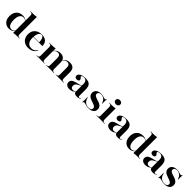

<svg xmlns="http://www.w3.org/2000/svg" viewBox="545 -2499 4379 4379"><g transform="rotate(45 2735.0 -309.5)"><path d="M241.1 11.3Q183.1 11.3 139.9 -15.3Q96.8 -41.9 73 -90.7Q49.2 -139.5 49.2 -204Q49.2 -273.4 75 -323.8Q100.8 -374.2 148 -401.6Q195.2 -429 260.5 -429Q304 -429 339.1 -413.3Q374.2 -397.6 387.9 -376.6L385.5 -366.9Q375 -385.5 353.2 -396.8Q331.5 -408.1 302.4 -408.1Q242.7 -408.1 211.3 -358.1Q179.8 -308.1 179.8 -212.1Q179.8 -118.5 209.3 -68.5Q238.7 -18.5 292.7 -18.5Q320.2 -18.5 346.4 -34.3Q372.6 -50 391.1 -86.3L393.5 -79Q370.2 -32.3 330.6 -10.5Q291.1 11.3 241.1 11.3ZM380.6 0V-208.9H505.6V-77.4Q505.6 -41.9 518.1 -27.4Q530.6 -12.9 562.9 -9.7L575 -8.9V0Q551.6 -1.6 536.3 -2Q521 -2.4 501.6 -2.4Q466.9 -2.4 437.5 0.4Q408.1 3.2 380.6 8.9ZM380.6 -208.9V-545.2Q380.6 -579.8 368.1 -594.8Q355.6 -609.7 323.4 -612.1L311.3 -613.7V-622.6Q334.7 -621 350 -620.6Q365.3 -620.2 385.5 -620.2Q420.2 -620.2 449.2 -623Q478.2 -625.8 505.6 -631.5V-622.6V-208.9Z M861.3 11.3Q795.2 11.3 745.6 -15.3Q696 -41.9 668.1 -91.1Q640.3 -140.3 640.3 -207.3Q640.3 -280.6 671.4 -329.8Q702.4 -379 756 -404Q809.7 -429 875.8 -429Q932.3 -429 974.6 -409.7Q1016.9 -390.3 1040.7 -350.4Q1064.5 -310.5 1064.5 -249.2H730.6L729 -258.1H950.8Q951.6 -304 942.7 -340.7Q933.9 -377.4 916.1 -398.8Q898.4 -420.2 872.6 -420.2Q834.7 -420.2 806.9 -381.9Q779 -343.5 771.8 -256.5L772.6 -254.8Q771.8 -246.8 771.4 -238.3Q771 -229.8 771 -220.2Q771 -132.3 809.3 -83.1Q847.6 -33.9 921 -33.9Q967.7 -33.9 1002.4 -54.4Q1037.1 -75 1060.5 -121L1068.5 -115.3Q1043.5 -52.4 990.3 -20.6Q937.1 11.3 861.3 11.3Z M1254.8 -2.4Q1219.4 -2.4 1190.7 -2Q1162.1 -1.6 1122.6 0V-8.9L1137.1 -9.7Q1167.7 -12.1 1179.8 -25Q1191.9 -37.9 1191.9 -69.4V-208.9H1316.9V-69.4Q1316.9 -37.9 1329 -25Q1341.1 -12.1 1370.2 -9.7L1381.5 -8.9V0Q1344.4 -1.6 1316.5 -2Q1288.7 -2.4 1254.8 -2.4ZM1191.9 -208.9V-340.3Q1191.9 -375 1179.8 -389.9Q1167.7 -404.8 1134.7 -407.3L1122.6 -408.9V-417.7Q1146.8 -416.1 1162.1 -415.7Q1177.4 -415.3 1196.8 -415.3Q1231.5 -415.3 1260.5 -418.1Q1289.5 -421 1316.9 -426.6V-417.7V-208.9ZM1499.2 -208.9V-296.8Q1499.2 -347.6 1479.4 -372.2Q1459.7 -396.8 1418.5 -396.8Q1379 -396.8 1349.6 -372.6Q1320.2 -348.4 1296.8 -296.8L1294.4 -302.4Q1322.6 -367.7 1366.9 -398.4Q1411.3 -429 1473.4 -429Q1549.2 -429 1586.7 -388.7Q1624.2 -348.4 1624.2 -267.7V-208.9ZM1562.1 -2.4Q1527.4 -2.4 1500 -2Q1472.6 -1.6 1434.7 0V-8.9L1446 -9.7Q1475.8 -12.1 1487.5 -25Q1499.2 -37.9 1499.2 -69.4V-208.9H1624.2V-69.4Q1624.2 -37.9 1635.9 -25Q1647.6 -12.1 1677.4 -9.7L1688.7 -8.9V0Q1651.6 -1.6 1623.8 -2Q1596 -2.4 1562.1 -2.4ZM1806.5 -208.9V-296.8Q1806.5 -347.6 1785.5 -372.2Q1764.5 -396.8 1723.4 -396.8Q1683.9 -396.8 1652.8 -375Q1621.8 -353.2 1595.2 -304.8L1592.7 -312.9Q1622.6 -371 1668.5 -400Q1714.5 -429 1780.6 -429Q1857.3 -429 1894.4 -388.7Q1931.5 -348.4 1931.5 -267.7V-208.9ZM1869.4 -2.4Q1834.7 -2.4 1807.3 -2Q1779.8 -1.6 1741.9 0V-8.9L1753.2 -9.7Q1783.1 -12.1 1794.8 -25Q1806.5 -37.9 1806.5 -69.4V-208.9H1931.5V-69.4Q1931.5 -37.9 1944 -25Q1956.5 -12.1 1987.1 -9.7L2000.8 -8.9V0Q1962.9 -1.6 1933.9 -2Q1904.8 -2.4 1869.4 -2.4Z M2338.7 -208.9V-301.6Q2338.7 -357.3 2313.3 -386.7Q2287.9 -416.1 2239.5 -416.1Q2212.1 -416.1 2194.4 -407.3Q2176.6 -398.4 2176.6 -384.7Q2176.6 -373.4 2187.5 -362.1Q2198.4 -350.8 2208.9 -337.9Q2219.4 -325 2219.4 -308.1Q2219.4 -288.7 2201.2 -276.6Q2183.1 -264.5 2154 -264.5Q2124.2 -264.5 2106.5 -280.6Q2088.7 -296.8 2088.7 -322.6Q2088.7 -354.8 2113.3 -378.6Q2137.9 -402.4 2181 -415.7Q2224.2 -429 2282.3 -429Q2380.6 -429 2422.2 -385.5Q2463.7 -341.9 2463.7 -246V-208.9ZM2191.1 11.3Q2135.5 11.3 2100.8 -15.7Q2066.1 -42.7 2066.1 -88.7Q2066.1 -127.4 2085.9 -150.4Q2105.6 -173.4 2136.7 -186.3Q2167.7 -199.2 2202.4 -207.3Q2237.1 -215.3 2268.1 -223Q2299.2 -230.6 2319.4 -243.5Q2339.5 -256.5 2339.5 -279L2341.1 -263.7Q2337.9 -245.2 2321.8 -233.1Q2305.6 -221 2284.7 -210.5Q2263.7 -200 2243.5 -187.1Q2223.4 -174.2 2210.1 -154.4Q2196.8 -134.7 2196.8 -102.4Q2196.8 -68.5 2214.1 -50Q2231.5 -31.5 2264.5 -31.5Q2287.9 -31.5 2307.7 -39.9Q2327.4 -48.4 2341.9 -66.1V-56.5Q2314.5 -22.6 2275.8 -5.6Q2237.1 11.3 2191.1 11.3ZM2463.7 -45.2Q2463.7 -26.6 2469.8 -19Q2475.8 -11.3 2489.5 -11.3Q2500 -11.3 2510.9 -15.3Q2521.8 -19.4 2534.7 -28.2L2537.9 -20.2Q2516.1 -4 2491.1 3.6Q2466.1 11.3 2433.1 11.3Q2386.3 11.3 2362.5 -5.6Q2338.7 -22.6 2338.7 -57.3V-208.9H2463.7Z M2807.3 11.3Q2767.7 11.3 2739.9 4.4Q2712.1 -2.4 2692.3 -9.3Q2672.6 -16.1 2656.5 -16.1Q2630.6 -16.1 2620.2 10.5H2611.3Q2613.7 -12.9 2614.9 -36.3Q2616.1 -59.7 2616.1 -88.7Q2616.1 -117.7 2615.3 -156.5H2624.2Q2641.1 -79 2685.9 -38.7Q2730.6 1.6 2797.6 1.6Q2842.7 1.6 2866.5 -15.3Q2890.3 -32.3 2890.3 -63.7Q2890.3 -95.2 2860.9 -115.3Q2831.5 -135.5 2765.3 -154.8Q2689.5 -177.4 2654 -211.7Q2618.5 -246 2618.5 -298.4Q2618.5 -358.1 2662.1 -393.5Q2705.6 -429 2779 -429Q2815.3 -429 2843.5 -422.6Q2871.8 -416.1 2892.3 -408.9Q2912.9 -401.6 2926.6 -401.6Q2936.3 -401.6 2942.7 -407.3Q2949.2 -412.9 2954 -427.4H2962.9Q2961.3 -409.7 2960.5 -390.3Q2959.7 -371 2959.3 -345.6Q2958.9 -320.2 2959.7 -283.9H2950.8Q2933.1 -348.4 2891.5 -383.9Q2850 -419.4 2793.5 -419.4Q2753.2 -419.4 2731 -402Q2708.9 -384.7 2708.9 -354Q2708.9 -323.4 2737.1 -303.6Q2765.3 -283.9 2837.9 -263.7Q2911.3 -243.5 2945.6 -209.3Q2979.8 -175 2979.8 -123.4Q2979.8 -59.7 2934.3 -24.2Q2888.7 11.3 2807.3 11.3Z M3126.6 -208.9V-340.3Q3126.6 -375 3114.5 -389.9Q3102.4 -404.8 3069.4 -407.3L3057.3 -408.9V-417.7Q3081.5 -416.1 3096.8 -415.7Q3112.1 -415.3 3131.5 -415.3Q3166.1 -415.3 3195.2 -418.1Q3224.2 -421 3251.6 -426.6V-417.7V-208.9ZM3189.5 -2.4Q3154 -2.4 3125.4 -2Q3096.8 -1.6 3057.3 0V-8.9L3071.8 -9.7Q3102.4 -12.1 3114.5 -25Q3126.6 -37.9 3126.6 -69.4V-208.9H3251.6V-69.4Q3251.6 -37.9 3264.1 -25Q3276.6 -12.1 3307.3 -9.7L3321.8 -8.9V0Q3283.1 -1.6 3254 -2Q3225 -2.4 3189.5 -2.4ZM3189.5 -496Q3158.9 -496 3135.9 -513.3Q3112.9 -530.6 3112.9 -562.1Q3112.9 -594.4 3135.5 -611.7Q3158.1 -629 3188.7 -629Q3219.4 -629 3242.3 -611.7Q3265.3 -594.4 3265.3 -562.1Q3265.3 -530.6 3242.3 -513.3Q3219.4 -496 3189.5 -496Z M3659.7 -208.9V-301.6Q3659.7 -357.3 3634.3 -386.7Q3608.9 -416.1 3560.5 -416.1Q3533.1 -416.1 3515.3 -407.3Q3497.6 -398.4 3497.6 -384.7Q3497.6 -373.4 3508.5 -362.1Q3519.4 -350.8 3529.8 -337.9Q3540.3 -325 3540.3 -308.1Q3540.3 -288.7 3522.2 -276.6Q3504 -264.5 3475 -264.5Q3445.2 -264.5 3427.4 -280.6Q3409.7 -296.8 3409.7 -322.6Q3409.7 -354.8 3434.3 -378.6Q3458.9 -402.4 3502 -415.7Q3545.2 -429 3603.2 -429Q3701.6 -429 3743.1 -385.5Q3784.7 -341.9 3784.7 -246V-208.9ZM3512.1 11.3Q3456.5 11.3 3421.8 -15.7Q3387.1 -42.7 3387.1 -88.7Q3387.1 -127.4 3406.9 -150.4Q3426.6 -173.4 3457.7 -186.3Q3488.7 -199.2 3523.4 -207.3Q3558.1 -215.3 3589.1 -223Q3620.2 -230.6 3640.3 -243.5Q3660.5 -256.5 3660.5 -279L3662.1 -263.7Q3658.9 -245.2 3642.7 -233.1Q3626.6 -221 3605.6 -210.5Q3584.7 -200 3564.5 -187.1Q3544.4 -174.2 3531 -154.4Q3517.7 -134.7 3517.7 -102.4Q3517.7 -68.5 3535.1 -50Q3552.4 -31.5 3585.5 -31.5Q3608.9 -31.5 3628.6 -39.9Q3648.4 -48.4 3662.9 -66.1V-56.5Q3635.5 -22.6 3596.8 -5.6Q3558.1 11.3 3512.1 11.3ZM3784.7 -45.2Q3784.7 -26.6 3790.7 -19Q3796.8 -11.3 3810.5 -11.3Q3821 -11.3 3831.9 -15.3Q3842.7 -19.4 3855.6 -28.2L3858.9 -20.2Q3837.1 -4 3812.1 3.6Q3787.1 11.3 3754 11.3Q3707.3 11.3 3683.5 -5.6Q3659.7 -22.6 3659.7 -57.3V-208.9H3784.7Z M4119.4 11.3Q4061.3 11.3 4018.1 -15.3Q3975 -41.9 3951.2 -90.7Q3927.4 -139.5 3927.4 -204Q3927.4 -273.4 3953.2 -323.8Q3979 -374.2 4026.2 -401.6Q4073.4 -429 4138.7 -429Q4182.3 -429 4217.3 -413.3Q4252.4 -397.6 4266.1 -376.6L4263.7 -366.9Q4253.2 -385.5 4231.5 -396.8Q4209.7 -408.1 4180.6 -408.1Q4121 -408.1 4089.5 -358.1Q4058.1 -308.1 4058.1 -212.1Q4058.1 -118.5 4087.5 -68.5Q4116.9 -18.5 4171 -18.5Q4198.4 -18.5 4224.6 -34.3Q4250.8 -50 4269.4 -86.3L4271.8 -79Q4248.4 -32.3 4208.9 -10.5Q4169.4 11.3 4119.4 11.3ZM4258.9 0V-208.9H4383.9V-77.4Q4383.9 -41.9 4396.4 -27.4Q4408.9 -12.9 4441.1 -9.7L4453.2 -8.9V0Q4429.8 -1.6 4414.5 -2Q4399.2 -2.4 4379.8 -2.4Q4345.2 -2.4 4315.7 0.4Q4286.3 3.2 4258.9 8.9ZM4258.9 -208.9V-545.2Q4258.9 -579.8 4246.4 -594.8Q4233.9 -609.7 4201.6 -612.1L4189.5 -613.7V-622.6Q4212.9 -621 4228.2 -620.6Q4243.5 -620.2 4263.7 -620.2Q4298.4 -620.2 4327.4 -623Q4356.5 -625.8 4383.9 -631.5V-622.6V-208.9Z M4786.3 -208.9V-301.6Q4786.3 -357.3 4760.9 -386.7Q4735.5 -416.1 4687.1 -416.1Q4659.7 -416.1 4641.9 -407.3Q4624.2 -398.4 4624.2 -384.7Q4624.2 -373.4 4635.1 -362.1Q4646 -350.8 4656.5 -337.9Q4666.9 -325 4666.9 -308.1Q4666.9 -288.7 4648.8 -276.6Q4630.6 -264.5 4601.6 -264.5Q4571.8 -264.5 4554 -280.6Q4536.3 -296.8 4536.3 -322.6Q4536.3 -354.8 4560.9 -378.6Q4585.5 -402.4 4628.6 -415.7Q4671.8 -429 4729.8 -429Q4828.2 -429 4869.8 -385.5Q4911.3 -341.9 4911.3 -246V-208.9ZM4638.7 11.3Q4583.1 11.3 4548.4 -15.7Q4513.7 -42.7 4513.7 -88.7Q4513.7 -127.4 4533.5 -150.4Q4553.2 -173.4 4584.3 -186.3Q4615.3 -199.2 4650 -207.3Q4684.7 -215.3 4715.7 -223Q4746.8 -230.6 4766.9 -243.5Q4787.1 -256.5 4787.1 -279L4788.7 -263.7Q4785.5 -245.2 4769.4 -233.1Q4753.2 -221 4732.3 -210.5Q4711.3 -200 4691.1 -187.1Q4671 -174.2 4657.7 -154.4Q4644.4 -134.7 4644.4 -102.4Q4644.4 -68.5 4661.7 -50Q4679 -31.5 4712.1 -31.5Q4735.5 -31.5 4755.2 -39.9Q4775 -48.4 4789.5 -66.1V-56.5Q4762.1 -22.6 4723.4 -5.6Q4684.7 11.3 4638.7 11.3ZM4911.3 -45.2Q4911.3 -26.6 4917.3 -19Q4923.4 -11.3 4937.1 -11.3Q4947.6 -11.3 4958.5 -15.3Q4969.4 -19.4 4982.3 -28.2L4985.5 -20.2Q4963.7 -4 4938.7 3.6Q4913.7 11.3 4880.6 11.3Q4833.9 11.3 4810.1 -5.6Q4786.3 -22.6 4786.3 -57.3V-208.9H4911.3Z M5254.8 11.3Q5215.3 11.3 5187.5 4.4Q5159.7 -2.4 5139.9 -9.3Q5120.2 -16.1 5104 -16.1Q5078.2 -16.1 5067.7 10.5H5058.9Q5061.3 -12.9 5062.5 -36.3Q5063.7 -59.7 5063.7 -88.7Q5063.7 -117.7 5062.9 -156.5H5071.8Q5088.7 -79 5133.5 -38.7Q5178.2 1.6 5245.2 1.6Q5290.3 1.6 5314.1 -15.3Q5337.9 -32.3 5337.9 -63.7Q5337.9 -95.2 5308.5 -115.3Q5279 -135.5 5212.9 -154.8Q5137.1 -177.4 5101.6 -211.7Q5066.1 -246 5066.1 -298.4Q5066.1 -358.1 5109.7 -393.5Q5153.2 -429 5226.6 -429Q5262.9 -429 5291.1 -422.6Q5319.4 -416.1 5339.9 -408.9Q5360.5 -401.6 5374.2 -401.6Q5383.9 -401.6 5390.3 -407.3Q5396.8 -412.9 5401.6 -427.4H5410.5Q5408.9 -409.7 5408.1 -390.3Q5407.3 -371 5406.9 -345.6Q5406.5 -320.2 5407.3 -283.9H5398.4Q5380.6 -348.4 5339.1 -383.9Q5297.6 -419.4 5241.1 -419.4Q5200.8 -419.4 5178.6 -402Q5156.5 -384.7 5156.5 -354Q5156.5 -323.4 5184.7 -303.6Q5212.9 -283.9 5285.5 -263.7Q5358.9 -243.5 5393.1 -209.3Q5427.4 -175 5427.4 -123.4Q5427.4 -59.7 5381.9 -24.2Q5336.3 11.3 5254.8 11.3Z"/></g></svg>

Font: Playfair 144pt SemiExpanded ExtraBold
Style: Regular
Weight: 800
Width: 6
Designer: Claus Eggers Sørensen
Foundry: Claus Eggers Sørensen
Version: Version 2.203